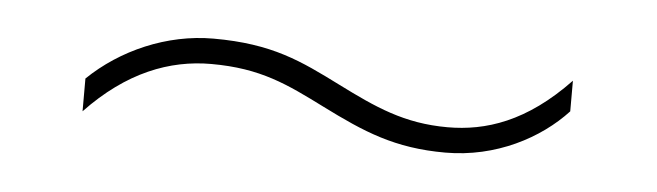

<svg xmlns="http://www.w3.org/2000/svg" viewBox="-24 -443 619 181"><g transform="rotate(5 285.0 -353.0)"><path d="M282 -342C322 -322 352 -309 400 -309C448 -309 489 -331 514 -358V-387C474 -345 436 -333 400 -333C359 -333 331 -346 295 -364C257 -383 229 -397 173 -397C129 -397 86 -378 56 -349V-318C94 -358 134 -373 173 -373C220 -373 246 -360 282 -342Z"/></g></svg>

Font: Noto Sans Georgian Thin
Style: Regular
Weight: 100
Designer: Monotype Design Team, Akaki Razmadze
Foundry: Google LLC
Version: Version 2.005